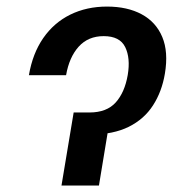

<svg xmlns="http://www.w3.org/2000/svg" viewBox="-20 -573 577 593"><path d="M69.3 -340.8Q80.6 -407.7 113.5 -455.3Q146.5 -502.9 197 -527.8Q247.6 -552.7 310.5 -552.7Q373.5 -552.7 417.7 -528.8Q461.9 -504.9 481.2 -458.7Q500.5 -412.6 489.3 -345.7Q480 -290 452.6 -247.6Q425.3 -205.1 377.7 -181.4Q330.1 -157.7 259.3 -157.2H219.7L231.4 -225.6H256.3Q309.6 -225.6 337.4 -256.6Q365.2 -287.6 374.5 -341.3Q383.3 -393.6 366.7 -427.5Q350.1 -461.4 300.3 -461.4Q252.4 -461.4 223.1 -429Q193.8 -396.5 184.1 -340.8ZM207.5 -225.6H322.8L285.6 0H169.9Z"/></svg>

Font: Inter 24pt Medium
Style: Italic
Weight: 500
Italic angle: -9.3988°
Designer: Rasmus Andersson
Foundry: rsms
Version: Version 4.001;git-66647c0bb